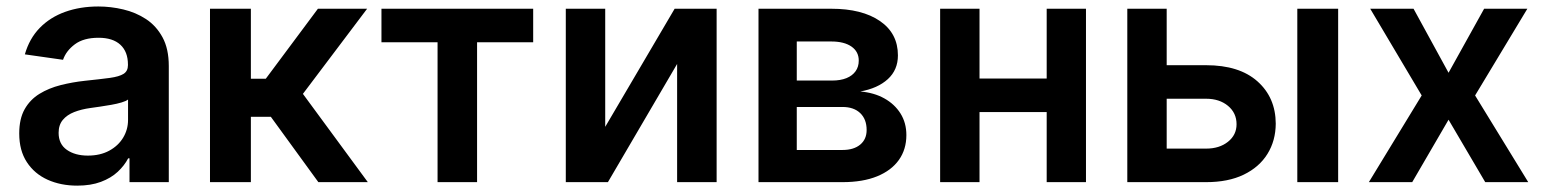

<svg xmlns="http://www.w3.org/2000/svg" viewBox="-20 -573 4858 604"><path d="M223 11Q171.2 11 129.8 -7.6Q88.4 -26.3 64.5 -62.9Q40.5 -99.4 40.5 -153.1Q40.5 -199.2 57.5 -229.4Q74.6 -259.6 104 -277.7Q133.5 -295.8 170.6 -305.2Q207.7 -314.6 247.5 -318.9Q295.5 -323.9 325.3 -327.9Q355.1 -332 368.8 -340.7Q382.5 -349.4 382.5 -367.9V-370Q382.5 -410.2 358.7 -432.2Q334.9 -454.2 290.1 -454.2Q242.9 -454.2 215.4 -433.6Q187.9 -413 178.3 -384.9L58.2 -402Q72.4 -451.7 105.1 -485.3Q137.8 -518.8 185 -535.7Q232.2 -552.6 289.4 -552.6Q328.8 -552.6 367.9 -543.3Q407 -534.1 439.3 -513Q471.6 -491.8 491.3 -455.6Q511 -419.4 511 -365.1V0H387.4V-74.9H383.2Q371.4 -52.2 350.3 -32.5Q329.2 -12.8 297.4 -0.9Q265.6 11 223 11ZM256.4 -83.5Q295.1 -83.5 323.5 -98.9Q351.9 -114.3 367.4 -139.9Q382.8 -165.5 382.8 -195.7V-259.9Q376.8 -255 362.4 -250.7Q348 -246.4 330.3 -243.3Q312.5 -240.1 295.1 -237.6Q277.7 -235.1 264.9 -233.3Q236.2 -229.4 213.4 -220.5Q190.7 -211.6 177.6 -195.8Q164.4 -180 164.4 -155.2Q164.4 -119.7 190.3 -101.6Q216.3 -83.5 256.4 -83.5Z M640.6 0V-545.5H769.2V-325.3H816.1L980.1 -545.5H1134.9L932.9 -277.7L1137.1 0H981.5L832 -205.6H769.2V0Z M1180 -440V-545.5H1657.3V-440H1480.8V0H1356.5V-440Z M1883.9 -174 2102.3 -545.5H2234.4V0H2110.1V-371.8L1892.4 0H1759.9V-545.5H1883.9Z M2366.1 0V-545.5H2595.2Q2692.1 -545.5 2748.4 -506.7Q2804.7 -468 2804.7 -398.8Q2804.7 -353 2772.9 -324Q2741.1 -295.1 2686.4 -285.2Q2729.4 -281.6 2761.9 -263.5Q2794.4 -245.4 2812.9 -215.9Q2831.3 -186.4 2831.3 -148.1Q2831.3 -103 2807.7 -69.8Q2784.1 -36.6 2739.2 -18.3Q2694.2 0 2630.3 0ZM2486.5 -101.2H2630.3Q2665.8 -101.2 2686.1 -118.1Q2706.3 -134.9 2706.3 -164.1Q2706.3 -197.8 2686.1 -217.2Q2665.8 -236.5 2630.3 -236.5H2486.5ZM2486.5 -319.6H2597.7Q2623.9 -319.6 2642.8 -327.2Q2661.6 -334.9 2671.5 -348.9Q2681.5 -362.9 2681.5 -382.5Q2681.5 -410.5 2658.6 -426.5Q2635.7 -442.5 2595.2 -442.5H2486.5Z M3312.1 -326V-220.5H3021.7V-326ZM3061.4 -545.5V0H2937.5V-545.5ZM3396.3 -545.5V0H3272.7V-545.5Z M3613.3 -367.9H3774.1Q3878.6 -367.9 3935.7 -317.1Q3992.9 -266.3 3993.3 -183.9Q3992.9 -130.3 3967.2 -88.8Q3941.4 -47.2 3892.6 -23.6Q3843.8 0 3774.1 0H3526.3V-545.5H3650.2V-105.5H3774.1Q3816.1 -105.5 3843 -127Q3870 -148.4 3870 -182.2Q3870 -217.7 3843 -240.1Q3816.1 -262.4 3774.1 -262.4H3613.3ZM4061.1 0V-545.5H4189.6V0Z M4426.8 -545.5 4536.9 -344.1 4648.8 -545.5H4784.8L4620.4 -272.7L4787.6 0H4652.3L4536.9 -196.4L4422.6 0H4286.2L4452.4 -272.7L4290.5 -545.5Z"/></svg>

Font: InterMG SemiBold
Style: Regular
Weight: 600
Designer: Rasmus Andersson
Foundry: rsms
Version: Version 3.019;December 26, 2023;FontCreator 15.0.0.2955 64-b